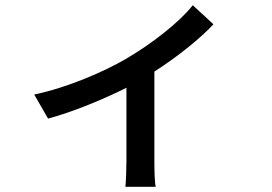

<svg xmlns="http://www.w3.org/2000/svg" viewBox="-20 -633 1040 735"><path d="M718 -613C668 -549 561 -465 461 -407C379 -359 239 -298 111 -271L164 -179C261 -205 378 -254 464 -297V-14C464 18 462 65 460 82H576C572 65 571 18 571 -14V-359C662 -417 750 -489 797 -540Z"/></svg>

Font: Noto Sans T Chinese Medium
Style: Regular
Weight: 500
Designer: Ryoko NISHIZUKA (kana & ideographs); Paul D. Hunt (Latin, Greek & Cyrillic); Wenlong ZHANG (bopomofo); Sandoll Communica
Foundry: Adobe Systems Incorporated
Version: Version 1.000;PS 1;hotconv 1.0.78;makeotf.lib2.5.61930